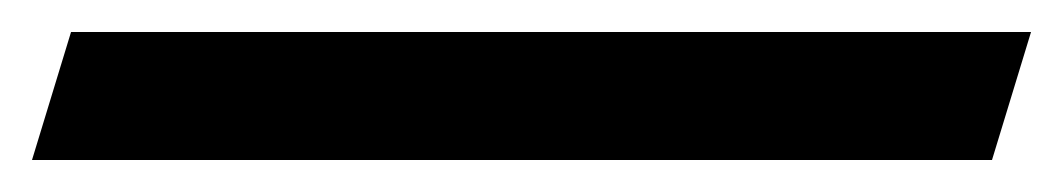

<svg xmlns="http://www.w3.org/2000/svg" viewBox="-104 44 664 120"><path d="M-44 144H-84L-59.6 64H-19.6H500.4H540.4L516 144H476Z"/></svg>

Font: Nordica Plus
Style: NordicaClassicLightObl
Weight: 300
Version: Version 1.01